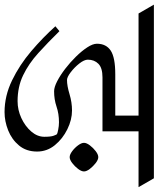

<svg xmlns="http://www.w3.org/2000/svg" viewBox="8 -734 667 806"><g transform="rotate(90 341.0 -331.5)"><path d="M382.3 -644.5 419.4 -580.1H-4.9L-42 -644.5ZM687 -644.5 724.1 -580.1H289.1L252 -644.5ZM489.7 -587.4V-428.7H263.2Q223.6 -428.7 206.3 -411.6Q189 -394.5 189 -367.2Q189 -352.1 205.1 -331.5Q221.2 -311 241.7 -295.4Q262.2 -279.8 274.4 -279.8Q298.8 -279.8 333.5 -290.3Q368.2 -300.8 402.3 -300.8Q441.4 -300.8 481.2 -281.2Q521 -261.7 547.9 -228.8Q574.7 -195.8 574.7 -154.3Q574.7 -108.9 549.3 -78.4Q523.9 -47.9 485.6 -32.7Q447.3 -17.6 409.2 -17.6Q340.8 -17.6 275.9 -49.1Q210.9 -80.6 153.3 -129.6Q95.7 -178.7 48.8 -231L69.3 -248Q117.2 -199.2 161.4 -159.2Q205.6 -119.1 254.2 -95.7Q302.7 -72.3 363.3 -72.3Q399.9 -72.3 434.1 -88.1Q468.3 -104 490.5 -129.6Q512.7 -155.3 512.7 -184.6Q512.7 -211.9 508.3 -223.6Q503.9 -235.4 502 -237.3Q500 -239.3 483.6 -242.7Q467.3 -246.1 451.7 -246.1Q416 -246.1 386 -235.8Q356 -225.6 321.3 -225.6Q304.7 -225.6 279.5 -238.5Q254.4 -251.5 227.3 -272.2Q200.2 -293 176.3 -317.4Q152.3 -341.8 137.2 -365Q122.1 -388.2 122.1 -405.3Q122.1 -444.3 151.1 -463.4Q180.2 -482.4 250 -482.4H423.8V-587.4ZM538.1 -351.1Q538.1 -361.8 548.6 -375.7Q559.1 -389.6 573.2 -400.4Q587.4 -411.1 598.1 -411.1Q608.9 -411.1 622.8 -400.4Q636.7 -389.6 647.5 -375.7Q658.2 -361.8 658.2 -351.1Q658.2 -340.3 647.5 -326.2Q636.7 -312 622.8 -301.5Q608.9 -291 598.1 -291Q587.4 -291 573.2 -301.5Q559.1 -312 548.6 -326.2Q538.1 -340.3 538.1 -351.1Z"/></g></svg>

Font: Annapurna SIL
Style: Regular
Weight: 400
Designer: Peter Martin, Annie Olsen
Foundry: SIL International
Version: Version 2.000